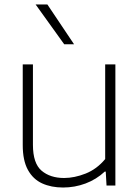

<svg xmlns="http://www.w3.org/2000/svg" viewBox="-20 -828 624 857"><path d="M261.5 9Q208.5 9 168 -9.5Q127.5 -28 104.5 -69.8Q81.5 -111.5 81.5 -180.5V-540.5H127V-181.5Q127 -99 165.5 -66.2Q204 -33.5 266 -33.5Q312 -33.5 362 -53.2Q412 -73 449.5 -118V-540.5H495V0H455.5L452 -62H447.5Q410 -27 361.8 -9Q313.5 9 261.5 9ZM266.5 -630.5 139 -808H191.5L310.5 -630.5Z"/></svg>

Font: Encode Sans SemiExpanded SemiExpanded ExtraLight
Style: Regular
Weight: 200
Width: 6
Designer: Multiple Designers
Foundry: Impallari Type
Version: Version 3.000; ttfautohint (v1.8.3) -l 8 -r 50 -G 200 -x 14 